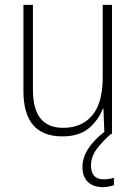

<svg xmlns="http://www.w3.org/2000/svg" viewBox="-20 -549 562 787"><path d="M439 -529V0H408L404 -103H401Q385 -59 345.5 -24.5Q306 10 235 10Q76 10 76 -176V-529H115V-182Q115 -101 146.5 -63Q178 -25 239 -25Q315 -25 358 -76Q401 -127 401 -232V-529ZM353 129Q353 186 405 186Q418 186 429.5 184Q441 182 447 180V210Q439 213 427 215.5Q415 218 401 218Q363 218 340.5 197Q318 176 318 135Q318 97 342 60Q366 23 411 -11L435 0Q399 31 376 62.5Q353 94 353 129Z"/></svg>

Font: Noto Sans Gujarati UI SemiCondensed ExtraLight
Style: Regular
Weight: 200
Width: 4
Designer: Jelle Bosma - Monotype Design Team, Universal Thirst
Foundry: Monotype Imaging Inc.
Version: Version 2.106; ttfautohint (v1.8.4.7-5d5b)